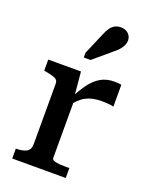

<svg xmlns="http://www.w3.org/2000/svg" viewBox="-152 -901 770 981"><g transform="rotate(20 233.0 -410.0)"><path d="M434 -544V-426Q427 -428 416 -429.5Q405 -431 392.5 -431.5Q380 -432 369 -432Q343 -432 322 -427.5Q301 -423 283 -413.5Q265 -404 249 -388.5Q233 -373 216 -350L215 -393Q240 -443 265.5 -477.5Q291 -512 322.5 -530Q354 -548 396 -548Q408 -548 419 -547Q430 -546 434 -544ZM39 0V-54H42Q76 -54 96.5 -65Q117 -76 117 -108V-435Q117 -449 109.5 -456Q102 -463 86.5 -467.5Q71 -472 48 -476L39 -478V-538H217L230 -396L235 -400V-73Q235 -65 248 -60.5Q261 -56 278.5 -55Q296 -54 311 -54H330V0ZM257 -755Q265 -775 275.5 -790Q286 -805 300 -812.5Q314 -820 332 -820Q358 -820 373.5 -805Q389 -790 389 -768Q389 -755 383 -742Q377 -729 366.5 -717Q356 -705 342 -694L243 -610H206V-636Z"/></g></svg>

Font: Roboto Serif Medium
Style: Regular
Weight: 500
Designer: Greg Gazdowicz
Foundry: Commercial Type
Version: Version 1.008